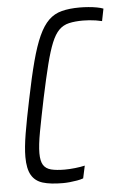

<svg xmlns="http://www.w3.org/2000/svg" viewBox="-52 -734 501 779"><g transform="rotate(-5 199.0 -344.0)"><path d="M173 8Q122 8 91 -1.5Q60 -11 45 -37Q30 -63 30 -111Q30 -149 39.5 -206Q49 -263 66 -344Q84 -433 100.5 -495Q117 -557 135 -596.5Q153 -636 175.5 -658Q198 -680 229 -688Q260 -696 302 -696Q319 -696 337.5 -694.5Q356 -693 372 -690Q388 -687 398 -683L388 -633Q376 -636 363 -638Q350 -640 336.5 -641Q323 -642 311 -642Q278 -642 254 -636.5Q230 -631 213 -614Q196 -597 182.5 -564Q169 -531 155.5 -477.5Q142 -424 125 -344Q108 -262 98 -208Q88 -154 88 -121Q88 -89 98 -73Q108 -57 129.5 -51.5Q151 -46 185 -46Q204 -46 227 -48.5Q250 -51 267 -55L256 -4Q245 0 230.5 2.5Q216 5 201 6.5Q186 8 173 8Z"/></g></svg>

Font: Saira Condensed Light
Style: Italic
Weight: 300
Width: 3
Italic angle: -12°
Designer: Hector Gatti with collaboration of the Omnibus-Type team
Foundry: Omnibus-Type
Version: Version 1.101